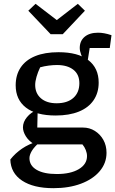

<svg xmlns="http://www.w3.org/2000/svg" viewBox="-20 -776 603 1004"><path d="M259 208Q155 208 95.5 168.5Q36 129 34 58Q60 25 95.5 1Q131 -23 175 -36H191Q159 -8 146.5 13Q134 34 134 51Q134 90 171.5 112Q209 134 277 134Q349 134 392 108.5Q435 83 435 40Q435 25 428.5 8.5Q422 -8 411 -21H160Q130 -39 115 -63.5Q100 -88 100 -110Q100 -138 121 -163.5Q142 -189 177 -203L175 -109H414Q448 -109 476 -91.5Q504 -74 520.5 -44.5Q537 -15 537 23Q537 77 501.5 119Q466 161 403.5 184.5Q341 208 259 208ZM271 -172Q169 -172 115.5 -213.5Q62 -255 62 -330Q62 -384 88 -423Q114 -462 164 -482.5Q214 -503 286 -503Q388 -503 442 -461.5Q496 -420 496 -344Q496 -291 469.5 -252Q443 -213 392.5 -192.5Q342 -172 271 -172ZM276 -236Q332 -236 363.5 -264Q395 -292 395 -341Q395 -387 363.5 -411.5Q332 -436 278 -436Q258 -436 234.5 -433Q211 -430 190 -424Q178 -399 171 -374.5Q164 -350 164 -332Q164 -288 194 -262Q224 -236 276 -236ZM426 -449Q412 -469 404.5 -489.5Q397 -510 397 -525Q397 -562 422.5 -583.5Q448 -605 493 -605Q508 -605 525 -602Q542 -599 563 -592L554 -525H449L437 -449ZM245 -597 128 -720 166 -756 277 -671 387 -756 424 -720 308 -597Z"/></svg>

Font: Piazzolla Thin SemiBold
Style: Regular
Weight: 600
Version: Version 2.005